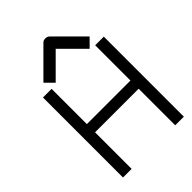

<svg xmlns="http://www.w3.org/2000/svg" viewBox="-218 -885 928 928"><g transform="rotate(-45 246.0 -420.5)"><path d="M133 -625 112 -646 249 -783Q257 -791 269 -791Q283 -791 291 -783L428 -646L407 -625L386 -604L270 -720L154 -604ZM60 -597H119V-356H417V-597H476V-50H417V-300H119V-50H60Z"/></g></svg>

Font: IBM 3270 Semi-Condensed
Style: Condensed
Weight: 400
Monospace: yes
Version: Version 2.3.1